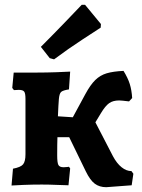

<svg xmlns="http://www.w3.org/2000/svg" viewBox="-20 -768 590 799"><path d="M535 -45 528 3 422 11Q394 11 374.5 -3.5Q355 -18 337 -55L268 -197H219Q218 -172 218 -121Q218 -91 223 -81.5Q228 -72 245 -72Q254 -72 259.5 -73Q265 -74 267 -74L272 -67L265 3Q252 3 218 1.5Q184 0 154 0Q114 0 77.5 1.5Q41 3 28 4L34 -66Q66 -72 76 -84Q86 -96 86 -126V-357Q86 -380 80.5 -387Q75 -394 58 -394L38 -393L31 -402L37 -466H135Q174 -466 215 -467.5Q256 -469 272 -470L267 -396Q241 -392 234 -385Q227 -378 225 -356Q223 -333 221 -284L283 -280L335 -376Q356 -415 376.5 -435Q397 -455 424 -463Q451 -471 494 -473Q512 -444 520 -418.5Q528 -393 530 -360L517 -346Q485 -350 476 -350Q450 -350 434 -338.5Q418 -327 400 -297L377 -259L450 -118Q466 -88 486 -72Q506 -56 527 -56ZM187 -526 150 -573Q202 -625 253.5 -678.5Q305 -732 320 -748H334L400 -668L399 -653Q382 -642 323 -603.5Q264 -565 205 -521Z"/></svg>

Font: Alegreya ExtraBold
Style: Regular
Weight: 800
Designer: Juan Pablo del Peral
Foundry: Huerta Tipografica
Version: Version 2.007; ttfautohint (v1.6)